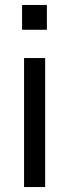

<svg xmlns="http://www.w3.org/2000/svg" viewBox="-20 -754 278 774"><path d="M69 -734H169V-634H69ZM77 0V-520H162V0Z"/></svg>

Font: Liter
Style: Regular
Weight: 400
Designer: Anton Skugarov
Foundry: skugi
Version: Version 1.004; ttfautohint (v1.8.4.7-5d5b)